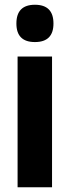

<svg xmlns="http://www.w3.org/2000/svg" viewBox="-20 -788 294 808"><path d="M127 -768Q205 -768 205 -689Q205 -611 127 -611Q49 -611 49 -689Q49 -768 127 -768ZM199 -550V0H54V-550Z"/></svg>

Font: Noto Sans Arabic ExtCond ExtBd
Style: Regular
Weight: 800
Width: 2
Designer: Monotype Design Team, Nadine Chahine, Nizar Qandah and Khaled Hosny
Foundry: Monotype Imaging Inc.
Version: Version 2.012; ttfautohint (v1.8.4.7-5d5b)